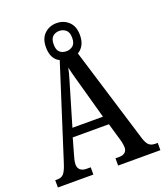

<svg xmlns="http://www.w3.org/2000/svg" viewBox="-158 -988 938 1093"><g transform="rotate(-20 311.5 -441.0)"><path d="M2 0V-44H16Q39 -44 53 -58.5Q67 -73 82 -121L260 -678Q237 -688 224 -712Q211 -736 211 -773Q211 -826 241 -854Q271 -882 314 -882Q357 -882 387 -854Q417 -826 417 -773Q417 -737 404 -713.5Q391 -690 370 -678L547 -100Q558 -66 572 -55Q586 -44 609 -44H623V0H367V-44H393Q412 -44 424.5 -54.5Q437 -65 437 -85Q437 -94 434.5 -108.5Q432 -123 428 -136L398 -239H179L152 -144Q148 -132 144.5 -116Q141 -100 141 -88Q141 -67 154.5 -55.5Q168 -44 191 -44H217V0ZM314 -712Q336 -712 353 -725.5Q370 -739 370 -773Q370 -807 353 -821Q336 -835 314 -835Q290 -835 274 -821Q258 -807 258 -773Q258 -740 273.5 -726Q289 -712 314 -712ZM196 -291H381L332 -468Q320 -511 309 -550.5Q298 -590 291 -621Q285 -591 273.5 -553Q262 -515 251 -477Z"/></g></svg>

Font: Noto Serif Tamil Condensed Medium
Style: Regular
Weight: 500
Width: 3
Designer: Indian Type Foundry, Tom Grace, and the Monotype Design Team
Foundry: Monotype Imaging Inc.
Version: Version 2.004; ttfautohint (v1.8.4.7-5d5b)